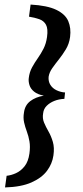

<svg xmlns="http://www.w3.org/2000/svg" viewBox="-20 -685 363 841"><path d="M2 136 9 85Q29 83 50 73.5Q71 64 87.5 43.5Q104 23 109 -13Q113 -43 109 -66Q105 -89 97.5 -109Q90 -129 85.5 -149Q81 -169 85 -192Q89 -224 112.5 -242Q136 -260 172 -266Q145 -271 129.5 -283.5Q114 -296 109 -312.5Q104 -329 106 -343Q109 -369 120.5 -390Q132 -411 145.5 -430Q159 -449 170.5 -471.5Q182 -494 186 -523Q191 -559 181.5 -576.5Q172 -594 152 -601Q132 -608 107 -612L114 -665Q187 -661 226.5 -642Q266 -623 279 -592.5Q292 -562 287 -523Q283 -493 268.5 -469Q254 -445 238 -425Q222 -405 209 -386.5Q196 -368 193 -349Q191 -329 200.5 -313.5Q210 -298 228 -289.5Q246 -281 265 -280L262 -252Q238 -251 218 -243Q198 -235 184.5 -221.5Q171 -208 169 -189Q165 -167 173 -148Q181 -129 192.5 -109Q204 -89 211.5 -63.5Q219 -38 214 -4Q209 32 186 63Q163 94 118 114Q73 134 2 136Z"/></svg>

Font: Alumni Sans Thin SemiBold
Style: Italic
Weight: 600
Italic angle: -8°
Version: Version 1.016